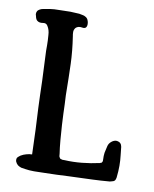

<svg xmlns="http://www.w3.org/2000/svg" viewBox="-82 -780 676 842"><g transform="rotate(10 256.5 -359.5)"><path d="M489.3 -40Q489.3 -35.2 487.3 -30.3Q486.3 -25.4 483.4 -22.5Q479.5 -18.6 473.6 -17.6Q468.8 -16.6 462.9 -14.6Q442.4 -12.7 423.8 -11.7Q405.3 -10.7 386.7 -9.8Q334 -7.8 281.2 -5.9Q227.5 -2.9 174.8 -2Q153.3 -2 131.8 -1Q127.9 -1 125 -1Q106.4 -1 87.9 -3.9Q78.1 -4.9 69.3 -6.8Q60.5 -9.8 53.7 -14.6Q46.9 -20.5 43 -29.3Q40 -39.1 43.9 -46.9Q46.9 -49.8 49.8 -52.7Q53.7 -55.7 57.6 -58.6Q69.3 -65.4 81.1 -68.4Q93.8 -72.3 106.4 -72.3Q104.5 -137.7 102.5 -183.6Q100.6 -229.5 97.7 -278.3Q96.7 -303.7 95.7 -333Q94.7 -362.3 93.8 -397.5Q91.8 -441.4 87.9 -530.3Q87.9 -533.2 87.9 -537.1Q87.9 -541 87.9 -544.9Q87.9 -547.9 87.9 -550.8Q87.9 -553.7 87.9 -556.6Q87.9 -555.7 87.9 -554.7Q87.9 -576.2 85.9 -599.6Q85 -623 74.2 -639.6Q67.4 -651.4 52.7 -648.4Q37.1 -645.5 27.3 -653.3Q20.5 -658.2 17.6 -673.8Q15.6 -678.7 15.6 -682.6Q15.6 -690.4 19.5 -696.3Q28.3 -706.1 43.9 -709Q59.6 -711.9 71.3 -713.9Q88.9 -716.8 118.2 -716.8Q146.5 -717.8 163.1 -717.8Q173.8 -717.8 183.6 -716.8Q193.4 -715.8 203.1 -715.8Q210 -713.9 217.8 -712.9Q225.6 -711.9 231.4 -708Q239.3 -704.1 243.2 -695.3Q247.1 -686.5 247.1 -677.7Q247.1 -655.3 227.5 -658.2Q208 -662.1 197.3 -651.4Q190.4 -642.6 190.4 -632.8Q190.4 -623 192.4 -613.3Q202.1 -549.8 204.1 -493.2Q206.1 -436.5 207 -353.5Q207 -353.5 209 -314.5Q210 -274.4 212.9 -222.7Q214.8 -189.5 217.8 -155.3Q220.7 -121.1 224.6 -96.7Q224.6 -90.8 225.6 -85Q227.5 -80.1 231.4 -75.2Q236.3 -73.2 241.2 -72.3Q246.1 -72.3 251 -72.3Q289.1 -70.3 328.1 -74.2Q367.2 -78.1 406.2 -86.9Q409.2 -88.9 411.1 -88.9Q414.1 -89.8 415 -92.8Q417 -95.7 417 -98.6Q417 -101.6 417 -104.5Q416 -120.1 418 -134.8Q420.9 -149.4 424.8 -165Q427.7 -177.7 438.5 -186.5Q450.2 -196.3 462.9 -195.3Q482.4 -192.4 485.4 -172.9Q487.3 -153.3 489.3 -136.7Q492.2 -113.3 492.2 -89.8Q492.2 -65.4 489.3 -40Z"/></g></svg>

Font: Little Wizzy
Style: Regular
Weight: 400
Version: Version 1.0